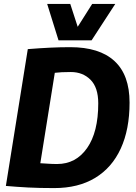

<svg xmlns="http://www.w3.org/2000/svg" viewBox="-20 -951 695 981"><path d="M257 10Q181 10 124 7Q67 4 10 -1L122 -700Q184 -705 236.5 -707.5Q289 -710 339 -710Q488 -710 565 -639Q642 -568 642 -427Q642 -290 597 -192Q552 -94 466 -42Q380 10 257 10ZM272 -113Q368 -113 425 -194.5Q482 -276 482 -423Q482 -504 442.5 -543.5Q403 -583 342 -583Q317 -583 296 -582Q275 -581 260 -579L186 -117Q210 -116 227.5 -114.5Q245 -113 272 -113ZM569 -931 448 -745H279L221 -931H339L377 -814L451 -931Z"/></svg>

Font: Georama
Style: Bold Italic
Weight: 700
Italic angle: -9°
Designer: Jean-Baptiste Levee
Foundry: Production Type
Version: Version 1.000